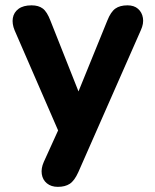

<svg xmlns="http://www.w3.org/2000/svg" viewBox="-20 -519 587 727"><path d="M199 188.5Q173.8 188.5 157.6 175.2Q141.5 162 138.2 140.2Q135 118.5 145.8 94.2L213.2 -54.2V5.2L35.5 -403.8Q25 -429 28.6 -450.6Q32.2 -472.2 50.2 -485.5Q68.2 -498.8 99.5 -498.8Q126 -498.8 142.1 -486.6Q158.2 -474.5 171.2 -440.2L292.8 -133.5H261.2L386.5 -441.5Q399.5 -474.2 416.8 -486.5Q434 -498.8 462.8 -498.8Q487.8 -498.8 502.8 -485.5Q517.8 -472.2 521.2 -451Q524.8 -429.8 513.2 -404.5L276.5 133Q261.8 165.5 244.1 177Q226.5 188.5 199 188.5Z"/></svg>

Font: Nunito ExtraLight
Style: Regular
Weight: 200
Designer: Vernon Adams
Foundry: Vernon Adams
Version: Version 3.602;April 4, 2023;FontCreator 14.0.0.2856 64-bit